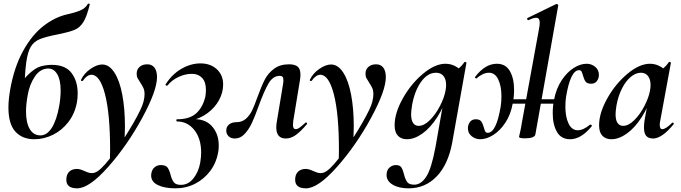

<svg xmlns="http://www.w3.org/2000/svg" viewBox="-20 -747 3718 1048"><path d="M26 -160Q26 -201 35 -255Q57 -380 105.5 -468Q154 -556 217 -605Q280 -654 348 -669Q386 -677 416 -689Q446 -701 459 -725Q460 -728 465.5 -727Q471 -726 470 -723Q454 -657 435 -626.5Q416 -596 387 -584Q358 -572 294 -559Q227 -546 195.5 -532.5Q164 -519 147.5 -491Q131 -463 123 -405Q113 -332 113 -202L60 -225Q94 -301 132.5 -338.5Q171 -376 201.5 -384.5Q232 -393 263 -393Q337 -393 370.5 -348.5Q404 -304 404 -238Q404 -210 400 -189Q389 -128 354 -82Q319 -36 269.5 -11.5Q220 13 167 13Q102 13 64 -28.5Q26 -70 26 -160ZM303 -168Q311 -211 311 -253Q311 -311 292.5 -342Q274 -373 244 -373Q200 -373 170.5 -329.5Q141 -286 131 -227Q122 -178 122 -138Q122 -77 142.5 -42.5Q163 -8 201 -8Q236 -8 262.5 -49Q289 -90 303 -168Z M342 234Q342 206 357.5 190.5Q373 175 401 175Q416 175 442 187Q445 188 457 193Q469 198 481 198Q498 198 515 186Q549 162 604.5 85Q660 8 707.5 -74.5Q755 -157 763 -191Q769 -215 769 -232Q769 -253 763 -266Q757 -279 746 -296Q736 -311 731 -320.5Q726 -330 726 -345Q726 -368 742 -382Q758 -396 784 -396Q809 -396 823 -378Q837 -360 837 -326Q837 -252 756 -103Q675 46 571 163.5Q467 281 401 281Q342 281 342 234ZM581 71Q581 -124 553.5 -231.5Q526 -339 479 -339Q467 -339 454.5 -330Q442 -321 434 -308Q433 -305 428 -305Q421 -305 422 -311Q439 -347 474 -371Q509 -395 538 -395Q576 -395 604.5 -351Q633 -307 647.5 -230Q662 -153 662 -57Q662 -34 660 16L580 135Q581 113 581 71Z M1104 -256Q1104 -300 1083 -322Q1062 -344 1028 -344Q991 -344 954.5 -327Q918 -310 894 -280Q893 -279 891 -279Q888 -279 885 -281.5Q882 -284 883 -285Q918 -341 969.5 -371Q1021 -401 1074 -401Q1129 -401 1163.5 -369Q1198 -337 1198 -286Q1198 -242 1175.5 -200.5Q1153 -159 1112 -129Q1071 -99 1019 -88L1022 -96Q1096 -102 1135 -60Q1174 -18 1174 47Q1174 66 1171 84Q1161 141 1128 185.5Q1095 230 1045.5 255.5Q996 281 938 281Q878 281 841.5 263Q805 245 805 211Q805 203 806 199Q811 175 825.5 164.5Q840 154 858 154Q884 154 894 167Q904 180 911 207Q918 234 929 248Q940 262 967 262Q1008 262 1036 226.5Q1064 191 1073 140Q1078 108 1078 86Q1078 10 1041 -37Q1004 -84 946 -84Q943 -84 942.5 -90Q942 -96 947 -96Q1015 -96 1051 -128.5Q1087 -161 1101 -220Q1104 -240 1104 -256Z M1215 -34Q1215 -55 1230 -67.5Q1245 -80 1270 -80Q1301 -80 1322 -98.5Q1343 -117 1356 -144Q1369 -171 1386 -219Q1407 -277 1425 -312Q1443 -347 1475.5 -371.5Q1508 -396 1558 -396Q1589 -396 1604.5 -383.5Q1620 -371 1620 -339Q1620 -326 1617 -308L1581 -89Q1579 -71 1579 -66Q1579 -42 1594 -42Q1604 -42 1615.5 -50.5Q1627 -59 1647 -77Q1649 -79 1650 -79Q1653 -79 1655 -75.5Q1657 -72 1655 -69Q1621 -29 1594.5 -10Q1568 9 1540 9Q1488 9 1488 -52Q1488 -70 1492 -89L1524 -282Q1527 -299 1527 -308Q1527 -323 1522 -328Q1517 -333 1507 -333Q1470 -333 1446 -292Q1422 -251 1392 -169Q1371 -110 1354.5 -75Q1338 -40 1315 -15.5Q1292 9 1262 9Q1240 9 1227.5 -3.5Q1215 -16 1215 -34Z M1591 234Q1591 206 1606.5 190.5Q1622 175 1650 175Q1665 175 1691 187Q1694 188 1706 193Q1718 198 1730 198Q1747 198 1764 186Q1798 162 1853.5 85Q1909 8 1956.5 -74.5Q2004 -157 2012 -191Q2018 -215 2018 -232Q2018 -253 2012 -266Q2006 -279 1995 -296Q1985 -311 1980 -320.5Q1975 -330 1975 -345Q1975 -368 1991 -382Q2007 -396 2033 -396Q2058 -396 2072 -378Q2086 -360 2086 -326Q2086 -252 2005 -103Q1924 46 1820 163.5Q1716 281 1650 281Q1591 281 1591 234ZM1830 71Q1830 -124 1802.5 -231.5Q1775 -339 1728 -339Q1716 -339 1703.5 -330Q1691 -321 1683 -308Q1682 -305 1677 -305Q1670 -305 1671 -311Q1688 -347 1723 -371Q1758 -395 1787 -395Q1825 -395 1853.5 -351Q1882 -307 1896.5 -230Q1911 -153 1911 -57Q1911 -34 1909 16L1829 135Q1830 113 1830 71Z M2090 208Q2090 182 2105.5 168Q2121 154 2141 154Q2162 154 2170.5 166.5Q2179 179 2185 204Q2192 232 2202.5 246.5Q2213 261 2241 261Q2278 261 2306.5 217.5Q2335 174 2357 56L2407 -229L2428 -246Q2405 -167 2367 -108Q2329 -49 2285.5 -18Q2242 13 2201 13Q2170 13 2152 -6Q2134 -25 2134 -63Q2134 -130 2178.5 -209.5Q2223 -289 2288.5 -344Q2354 -399 2412 -399Q2446 -399 2475 -380Q2504 -361 2507 -324L2447 -357Q2464 -359 2482.5 -373Q2501 -387 2514 -407Q2516 -409 2518 -409Q2521 -409 2524 -407Q2527 -405 2526 -404L2448 33Q2426 151 2363.5 216Q2301 281 2210 281Q2157 281 2123.5 261Q2090 241 2090 208ZM2412 -253Q2415 -270 2415 -283Q2415 -315 2400.5 -332.5Q2386 -350 2360 -350Q2314 -350 2278.5 -300.5Q2243 -251 2229 -172Q2224 -140 2224 -124Q2224 -91 2235 -75.5Q2246 -60 2265 -60Q2295 -60 2326.5 -91.5Q2358 -123 2381.5 -168.5Q2405 -214 2412 -253Z M2813 0Q2814 -6 2819.5 -29Q2825 -52 2828 -74L2922 -589Q2926 -608 2926 -623Q2926 -650 2907 -650Q2891 -650 2865 -637H2864Q2859 -637 2857.5 -642.5Q2856 -648 2860 -649L3016 -725H3018Q3022 -725 3025 -722Q3028 -719 3027 -717L2902 -12Q2900 -3 2886 2.5Q2872 8 2846 8Q2813 8 2813 0ZM2534 -47Q2534 -66 2545 -81Q2556 -96 2577 -96Q2598 -96 2606.5 -84.5Q2615 -73 2621 -51Q2625 -36 2629 -29Q2633 -22 2642 -22Q2689 -22 2713 -166Q2717 -191 2717 -222Q2717 -277 2699.5 -313.5Q2682 -350 2649 -350Q2630 -350 2611 -340Q2592 -330 2582 -319H2580Q2577 -319 2574 -322Q2571 -325 2573 -327Q2628 -399 2692 -399Q2740 -399 2763 -359Q2786 -319 2786 -257Q2786 -218 2779 -184Q2768 -122 2738.5 -77.5Q2709 -33 2672 -10Q2635 13 2601 13Q2575 13 2554.5 -3.5Q2534 -20 2534 -47ZM2739 -205H3052L3048 -181H2736ZM2997 -129Q2997 -168 3004 -202Q3016 -264 3045.5 -308.5Q3075 -353 3111.5 -376Q3148 -399 3182 -399Q3208 -399 3228.5 -382.5Q3249 -366 3249 -338Q3249 -319 3238 -304.5Q3227 -290 3207 -290Q3185 -290 3176.5 -301.5Q3168 -313 3162 -335Q3158 -350 3154 -357Q3150 -364 3141 -364Q3094 -364 3070 -220Q3066 -195 3066 -164Q3066 -109 3083.5 -72.5Q3101 -36 3134 -36Q3164 -36 3201 -67H3203Q3206 -67 3209 -64Q3212 -61 3210 -58Q3152 13 3092 13Q3043 13 3020 -27Q2997 -67 2997 -129Z M3250 -63Q3250 -130 3294.5 -209.5Q3339 -289 3404.5 -344Q3470 -399 3528 -399Q3562 -399 3591 -380Q3620 -361 3623 -324L3563 -357Q3580 -359 3598.5 -373Q3617 -387 3630 -407Q3632 -409 3634 -409Q3637 -409 3640 -407Q3643 -405 3642 -404L3584 -89Q3581 -76 3581 -66Q3581 -42 3595 -42Q3614 -42 3649 -77Q3650 -78 3652 -78Q3655 -78 3657 -74.5Q3659 -71 3657 -69Q3593 9 3545 9Q3519 9 3507 -5.5Q3495 -20 3495 -51Q3495 -68 3498 -89L3523 -229L3544 -246Q3521 -167 3483 -108Q3445 -49 3401.5 -18Q3358 13 3317 13Q3286 13 3268 -6Q3250 -25 3250 -63ZM3528 -253Q3531 -270 3531 -283Q3531 -314 3517 -332Q3503 -350 3478 -350Q3450 -350 3422.5 -327Q3395 -304 3374.5 -263Q3354 -222 3345 -172Q3340 -140 3340 -124Q3340 -91 3351 -75.5Q3362 -60 3381 -60Q3411 -60 3442.5 -91.5Q3474 -123 3497.5 -168.5Q3521 -214 3528 -253Z"/></svg>

Font: Cormorant Infant
Style: Bold Italic
Weight: 700
Italic angle: -10°
Designer: Christian Thalmann (Catharsis Fonts)
Foundry: Catharsis Fonts
Version: Version 4.000